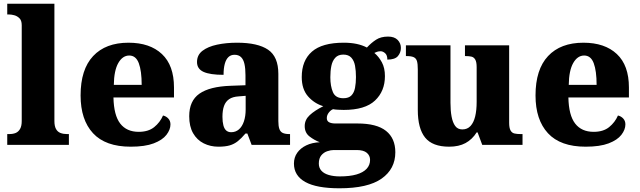

<svg xmlns="http://www.w3.org/2000/svg" viewBox="-20 -780 3446 1034"><path d="M19 0V-58H30Q50 -58 64.5 -64Q79 -70 88 -85.5Q97 -101 97 -128V-644Q97 -670 84.5 -682Q72 -694 56.5 -698Q41 -702 30 -702H19V-760H273V-128Q273 -101 281.5 -85.5Q290 -70 305.5 -64Q321 -58 340 -58H351V0Z M684 10Q548 10 481 -62.5Q414 -135 414 -266Q414 -406 481.5 -478Q549 -550 672 -550Q787 -550 852 -489Q917 -428 917 -309V-255H591Q593 -159 627.5 -114.5Q662 -70 727 -70Q779 -70 810.5 -95.5Q842 -121 858 -158Q875 -154 886.5 -141.5Q898 -129 898 -110Q898 -82 876.5 -54Q855 -26 808 -8Q761 10 684 10ZM743 -323Q743 -398 727.5 -439.5Q712 -481 676 -481Q640 -481 617 -440.5Q594 -400 593 -323Z M1156 10Q1113 10 1077 -8Q1041 -26 1020 -62.5Q999 -99 999 -154Q999 -237 1054 -275.5Q1109 -314 1221 -318L1302 -321V-375Q1302 -411 1296.5 -435.5Q1291 -460 1278 -472.5Q1265 -485 1243 -485Q1223 -485 1210 -472.5Q1197 -460 1190.5 -436Q1184 -412 1184 -377Q1111 -377 1076 -393Q1041 -409 1041 -446Q1041 -484 1070.5 -506.5Q1100 -529 1149 -539.5Q1198 -550 1257 -550Q1368 -550 1423.5 -512.5Q1479 -475 1479 -382V-128Q1479 -101 1484.5 -85.5Q1490 -70 1503 -64Q1516 -58 1538 -58H1542V0H1335L1312 -61H1302Q1280 -35 1260.5 -19.5Q1241 -4 1217 3Q1193 10 1156 10ZM1225 -68Q1249 -68 1266.5 -83Q1284 -98 1293.5 -126Q1303 -154 1303 -191V-264L1266 -261Q1233 -259 1214 -246Q1195 -233 1186.5 -209.5Q1178 -186 1178 -151Q1178 -124 1183 -105Q1188 -86 1198.5 -77Q1209 -68 1225 -68Z M1808 234Q1685 234 1624 200Q1563 166 1563 101Q1563 68 1580.5 43Q1598 18 1629 3Q1660 -12 1702 -14Q1673 -25 1647 -45Q1621 -65 1621 -101Q1621 -135 1648 -160Q1675 -185 1721 -208Q1672 -223 1638.5 -261.5Q1605 -300 1605 -365Q1605 -454 1660 -502Q1715 -550 1831 -550Q1870 -550 1900.5 -543.5Q1931 -537 1956 -524Q1979 -549 2005 -566Q2031 -583 2070 -583Q2104 -583 2121.5 -565Q2139 -547 2139 -522Q2139 -497 2123 -478Q2107 -459 2066 -459Q2066 -483 2054 -493.5Q2042 -504 2030 -504Q2019 -504 2010.5 -501Q2002 -498 1996 -495Q2020 -475 2036.5 -444.5Q2053 -414 2053 -370Q2053 -289 1999.5 -238.5Q1946 -188 1831 -188Q1821 -188 1801.5 -189Q1782 -190 1774 -192Q1762 -188 1751 -174Q1740 -160 1740 -144Q1740 -128 1752.5 -121.5Q1765 -115 1786 -115H1905Q2009 -115 2059 -75Q2109 -35 2109 40Q2109 130 2035 182Q1961 234 1808 234ZM1810 170Q1864 170 1900 159.5Q1936 149 1954.5 129Q1973 109 1973 81Q1973 58 1955.5 43Q1938 28 1901 28H1777Q1761 28 1742 34.5Q1723 41 1710 57Q1697 73 1697 101Q1697 124 1711 139.5Q1725 155 1751 162.5Q1777 170 1810 170ZM1829 -251Q1858 -251 1872.5 -266Q1887 -281 1892 -307Q1897 -333 1897 -365Q1897 -399 1892 -426Q1887 -453 1872 -469.5Q1857 -486 1829 -486Q1801 -486 1785.5 -469Q1770 -452 1764.5 -425Q1759 -398 1759 -364Q1759 -316 1773 -283.5Q1787 -251 1829 -251Z M2399 10Q2309 10 2269.5 -39Q2230 -88 2230 -188V-406Q2230 -436 2225.5 -451Q2221 -466 2208 -472Q2195 -478 2170 -478H2166V-536H2406V-226Q2406 -184 2412 -152Q2418 -120 2431.5 -101.5Q2445 -83 2470 -83Q2497 -83 2514 -101.5Q2531 -120 2539 -153Q2547 -186 2547 -232V-418Q2547 -446 2539.5 -459Q2532 -472 2519 -475Q2506 -478 2488 -478H2484V-536H2722V-119Q2722 -91 2729.5 -77.5Q2737 -64 2751 -61Q2765 -58 2783 -58H2794V0H2577L2552 -67H2547Q2523 -29 2487 -9.5Q2451 10 2399 10Z M3134 10Q2998 10 2931 -62.5Q2864 -135 2864 -266Q2864 -406 2931.5 -478Q2999 -550 3122 -550Q3237 -550 3302 -489Q3367 -428 3367 -309V-255H3041Q3043 -159 3077.5 -114.5Q3112 -70 3177 -70Q3229 -70 3260.5 -95.5Q3292 -121 3308 -158Q3325 -154 3336.5 -141.5Q3348 -129 3348 -110Q3348 -82 3326.5 -54Q3305 -26 3258 -8Q3211 10 3134 10ZM3193 -323Q3193 -398 3177.5 -439.5Q3162 -481 3126 -481Q3090 -481 3067 -440.5Q3044 -400 3043 -323Z"/></svg>

Font: Noto Rashi Hebrew ExtraBold
Style: Regular
Weight: 800
Version: Version 1.006